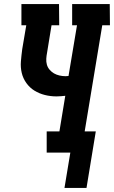

<svg xmlns="http://www.w3.org/2000/svg" viewBox="-20 -755 564 950"><path d="M299 175 328 0H211V-105H274L303 -281Q292 -280 281.5 -279Q271 -278 260 -278Q230 -278 202 -285Q174 -292 150.5 -306.5Q127 -321 110.5 -344Q94 -367 87.5 -394.5Q81 -422 83.5 -452Q86 -482 90 -512L110 -630H86V-735H272L273 -630H235L213 -495Q210 -480 209 -464.5Q208 -449 212 -435Q216 -421 225.5 -410Q235 -399 247 -392Q259 -385 274 -381.5Q289 -378 304 -378Q308 -378 311.5 -378.5Q315 -379 319 -379L361 -630H337V-735H523L524 -630H486L399 -105H454L408 175Z"/></svg>

Font: Iosevka Curly Slab Extrabold
Style: Italic
Weight: 800
Italic angle: -9°
Monospace: yes
Designer: Belleve Invis
Foundry: Belleve Invis
Version: Version 22.1.2; ttfautohint (v1.8.4)